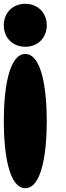

<svg xmlns="http://www.w3.org/2000/svg" viewBox="-20 -955 346 1010"><path d="M113 35C199 35 226 -148 226 -318C226 -488 199 -671 113 -671C27 -671 0 -488 0 -318C0 -148 27 35 113 35ZM113 -709C179 -709 226 -756 226 -822C226 -888 179 -935 113 -935C47 -935 0 -888 0 -822C0 -756 47 -709 113 -709Z"/></svg>

Font: Venom Sans
Style: Bd
Weight: 700
Version: Version 1.001